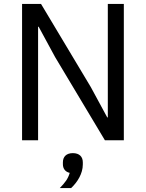

<svg xmlns="http://www.w3.org/2000/svg" viewBox="-20 -718 747 983"><path d="M262 -426 517 0H614V-698H532V-117H529L445 -272L190 -698H93V0H175V-581H178ZM353 66C320 66 302 84 302 113V123C302 145 314 162 337 167C328 198 313 217 286 245H344C376 215 404 171 404 124V113C404 84 386 66 353 66Z"/></svg>

Font: Braiins Sans
Style: Regular
Weight: 400
Designer: Mike Abbink, Paul van der Laan, Pieter van Rosmalen, Jiri Chlebus, Lubos Buracinsky
Foundry: Bold Monday, Sudetype
Version: Version 1.000;hotconv 1.0.109;makeotfexe 2.5.65596